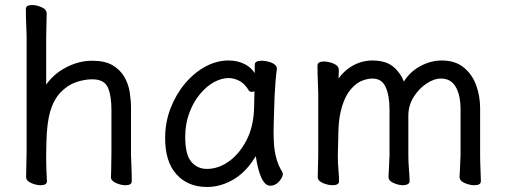

<svg xmlns="http://www.w3.org/2000/svg" viewBox="-20 -727 2019 765"><path d="M164 -108V-92Q164 -63 167 -5Q167 11 142 11Q125 11 106 3Q84 -6 84 -22Q84 -31 85 -71.5Q86 -112 86 -119V-584Q86 -594 85 -615Q83 -657 83 -691Q83 -707 108 -707Q125 -707 144 -699Q166 -690 166 -673Q166 -666 165 -626Q164 -586 164 -574V-390Q194 -432 239 -456Q291 -485 348 -485Q398 -485 428.5 -467Q459 -449 475.5 -420.5Q492 -392 497 -359Q502 -326 502 -296V-108Q502 -103 503 -82Q505 -41 505 -5Q505 11 480 11Q463 11 444 3Q422 -6 422 -21V-22Q423 -38 423 -49L424 -118V-290Q424 -347 409 -380Q394 -411 348 -411Q315 -411 281.5 -399Q248 -387 221 -358.5Q194 -330 180 -283Q167 -238 165 -163Q165 -131 164 -108Z M1092 -4Q1077 13 1057 13Q1017 13 999 -105Q964 -46 917 -16Q863 18 805 18Q729 18 683.5 -32Q638 -82 638 -176Q638 -240 659.5 -295.5Q681 -351 717 -394Q753 -437 798 -461.5Q843 -486 891 -486Q928 -486 958 -470Q980 -458 995 -436V-469Q995 -485 1022 -485Q1040 -485 1060 -478Q1083 -469 1083 -454V-452V-451Q1077 -407 1074 -343Q1070 -227 1070 -204Q1070 -181 1071.5 -154.5Q1073 -128 1080.5 -98.5Q1088 -69 1104 -43Q1107 -38 1107 -34Q1107 -21 1092 -4ZM994 -363Q988 -361 982 -361Q976 -361 971 -367Q955 -394 933.5 -405Q912 -416 891 -416Q862 -416 831.5 -399Q801 -382 775 -350Q749 -318 733.5 -275Q718 -232 718 -182Q718 -110 742.5 -82Q767 -54 804 -54Q850 -54 891.5 -83.5Q933 -113 961 -166Q989 -219 992 -289V-290Q993 -303 993 -324Q993 -345 994 -363Z M1815 -108V-291Q1815 -347 1796 -380.5Q1777 -414 1737 -414Q1709 -414 1678.5 -393.5Q1648 -373 1627.5 -339.5Q1607 -306 1607 -266V-108Q1607 -81 1609.5 -51.5Q1612 -22 1612 -5Q1612 4 1602 8Q1595 11 1586 11Q1569 11 1550 3Q1528 -6 1528 -22Q1528 -29 1530 -63Q1532 -97 1532 -108V-291Q1532 -347 1516 -381Q1501 -414 1464 -414Q1444 -414 1421.5 -405Q1399 -396 1377.5 -371Q1356 -346 1343 -303.5Q1330 -261 1328.5 -209Q1327 -157 1326 -108Q1326 -78 1328.5 -50Q1331 -22 1331 -5Q1331 11 1305 11Q1288 11 1268 3Q1246 -6 1246 -22Q1246 -31 1247 -66Q1248 -101 1248 -108V-353Q1248 -363 1247 -385Q1245 -430 1245 -466Q1245 -482 1271 -482Q1288 -482 1308 -474Q1330 -465 1330 -448Q1330 -438 1329.5 -428.5Q1329 -419 1329 -414Q1348 -442 1378 -461Q1418 -486 1464 -486Q1522 -486 1553 -456Q1578 -432 1589 -402Q1614 -441 1652 -462Q1695 -486 1740 -486Q1794 -486 1828 -458Q1862 -430 1877.5 -386.5Q1893 -343 1893 -296V-108Q1893 -84 1894.5 -50.5Q1896 -17 1896 -5Q1896 11 1870 11Q1853 11 1833 3Q1811 -6 1811 -22Q1811 -29 1813 -63Q1815 -97 1815 -108Z"/></svg>

Font: Moon Stars Kai
Style: Bold
Weight: 700
Designer: GuiWonder
Version: Version 1.101